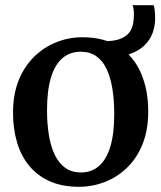

<svg xmlns="http://www.w3.org/2000/svg" viewBox="-20 -706 619 737"><path d="M30 -273.5Q30 -344.5 52 -398.5Q74 -452.5 111.8 -489Q149.5 -525.5 197 -544.2Q244.5 -563 296 -563Q381 -563 437.2 -526.2Q493.5 -489.5 521.2 -425.2Q549 -361 549 -278Q549 -206.5 527 -152.2Q505 -98 467.2 -61.8Q429.5 -25.5 381.8 -7.2Q334 11 283 11Q219 11 171.5 -10Q124 -31 92.5 -69Q61 -107 45.5 -159.2Q30 -211.5 30 -273.5ZM290.5 -44Q331.5 -44 360 -68.8Q388.5 -93.5 403.5 -143.2Q418.5 -193 418.5 -268.5Q418.5 -321 411.5 -364.8Q404.5 -408.5 389.5 -440.5Q374.5 -472.5 350 -490Q325.5 -507.5 290 -507.5Q249 -507.5 220 -483Q191 -458.5 175.8 -408.8Q160.5 -359 160.5 -283Q160.5 -230.5 167.8 -186.8Q175 -143 190.5 -111Q206 -79 230.8 -61.5Q255.5 -44 290.5 -44ZM391.5 -486 380 -547.5Q422 -548 445.2 -558.2Q468.5 -568.5 478.8 -584.8Q489 -601 491.5 -618.8Q494 -636.5 494 -652Q494 -661 492.8 -670Q491.5 -679 489 -686H570Q572.5 -679 574 -665.5Q575.5 -652 575.5 -635Q575.5 -607 566 -580.2Q556.5 -553.5 535 -532.2Q513.5 -511 478.2 -498.5Q443 -486 391.5 -486Z"/></svg>

Font: Merriweather 36pt SemiBold
Style: Regular
Weight: 600
Version: Version 2.100